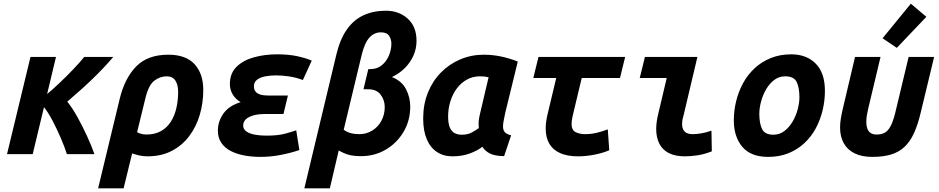

<svg xmlns="http://www.w3.org/2000/svg" viewBox="-20 -834 5080 1039"><path d="M18 0 145 -526H283L235 -325Q263 -348 300 -383Q337 -418 374 -456.5Q411 -495 436 -526H593Q566 -494 535 -461.5Q504 -429 471.5 -398Q439 -367 406.5 -338.5Q374 -310 344 -284Q371 -251 399 -200.5Q427 -150 451.5 -96.5Q476 -43 491 0H342Q330 -38 309 -87Q288 -136 264 -181.5Q240 -227 218 -254L157 0Z M511 185 628 -300Q655 -411 717 -474.5Q779 -538 891 -538Q986 -538 1033 -486.5Q1080 -435 1080 -347Q1080 -277 1061 -212.5Q1042 -148 1004 -97.5Q966 -47 909.5 -17.5Q853 12 778 12Q753 12 731 6.5Q709 1 695 -4L649 185ZM772 -106Q818 -106 851 -124.5Q884 -143 904.5 -175.5Q925 -208 934.5 -249.5Q944 -291 944 -337Q944 -375 929 -398Q914 -421 882 -421Q845 -421 814 -396.5Q783 -372 766 -299L722 -119Q727 -115 741.5 -110.5Q756 -106 772 -106Z M1389 15Q1344 15 1303 7.5Q1262 0 1229.5 -16.5Q1197 -33 1178 -60.5Q1159 -88 1159 -127Q1159 -177 1189 -219.5Q1219 -262 1282 -281Q1254 -298 1239 -323.5Q1224 -349 1224 -379Q1224 -437 1260 -472.5Q1296 -508 1354.5 -524Q1413 -540 1479 -540Q1542 -540 1588 -530Q1634 -520 1667 -506L1619 -401Q1582 -415 1544.5 -420.5Q1507 -426 1472 -426Q1444 -426 1416.5 -421Q1389 -416 1371.5 -403Q1354 -390 1354 -367Q1354 -350 1362.5 -339Q1371 -328 1388 -322.5Q1405 -317 1432 -317H1538L1514 -217H1415Q1376 -217 1349.5 -209Q1323 -201 1309.5 -187.5Q1296 -174 1296 -155Q1296 -134 1314 -122Q1332 -110 1360.5 -105Q1389 -100 1422 -100Q1484 -100 1522.5 -110.5Q1561 -121 1583 -129L1600 -22Q1553 -6 1498.5 4.5Q1444 15 1389 15Z M1627 185 1800 -538Q1820 -622 1857 -674.5Q1894 -727 1947.5 -751.5Q2001 -776 2068 -776Q2139 -776 2186.5 -733Q2234 -690 2234 -613Q2234 -571 2217.5 -533.5Q2201 -496 2171 -466Q2141 -436 2101 -417Q2154 -396 2177 -351.5Q2200 -307 2200 -258Q2200 -181 2163.5 -120Q2127 -59 2067 -24Q2007 11 1934 11Q1890 11 1863 2.5Q1836 -6 1813 -20L1765 185ZM1924 -108Q1963 -108 1994.5 -127.5Q2026 -147 2044 -180.5Q2062 -214 2062 -255Q2062 -292 2040 -321.5Q2018 -351 1972 -351H1947L1973 -460H1984Q2020 -460 2045.5 -480.5Q2071 -501 2084.5 -533Q2098 -565 2098 -598Q2098 -620 2086 -639.5Q2074 -659 2041 -659Q2005 -659 1979 -630.5Q1953 -602 1937 -536L1840 -132Q1871 -108 1924 -108Z M2429 12Q2380 12 2344.5 -11.5Q2309 -35 2289.5 -80.5Q2270 -126 2270 -193Q2270 -269 2295.5 -332.5Q2321 -396 2366.5 -442Q2412 -488 2471.5 -513Q2531 -538 2598 -538Q2643 -538 2688 -529Q2733 -520 2782 -501L2714 -223Q2710 -202 2706 -183Q2702 -164 2702 -150Q2702 -129 2712.5 -118Q2723 -107 2746 -102L2708 11Q2656 10 2630.5 -3.5Q2605 -17 2590 -40Q2568 -21 2525 -4.5Q2482 12 2429 12ZM2479 -105Q2511 -105 2533 -117Q2555 -129 2571 -141Q2570 -153 2570 -166Q2570 -179 2572 -191.5Q2574 -204 2577 -216L2624 -416Q2611 -419 2600 -420Q2589 -421 2577 -421Q2538 -421 2506 -403Q2474 -385 2451.5 -354.5Q2429 -324 2417 -285Q2405 -246 2405 -204Q2405 -165 2414.5 -143.5Q2424 -122 2440.5 -113.5Q2457 -105 2479 -105Z M3109 12Q3050 12 3011 -5.5Q2972 -23 2952.5 -56.5Q2933 -90 2933 -139Q2933 -156 2935.5 -175Q2938 -194 2943 -215L2990 -412H2866L2894 -526H3363L3335 -412H3128L3079 -207Q3076 -194 3074.5 -183.5Q3073 -173 3073 -164Q3073 -130 3095 -119Q3117 -108 3146 -108Q3177 -108 3207.5 -115Q3238 -122 3269 -134L3277 -21Q3243 -6 3197 3Q3151 12 3109 12Z M3686 12Q3634 12 3599.5 -5.5Q3565 -23 3548 -56.5Q3531 -90 3531 -136Q3531 -155 3534 -176.5Q3537 -198 3543 -222L3588 -412H3442L3470 -526H3754L3678 -205Q3674 -193 3672.5 -182.5Q3671 -172 3671 -164Q3671 -136 3685 -122Q3699 -108 3728 -108Q3747 -108 3773 -112Q3799 -116 3830 -127L3832 -15Q3791 1 3754.5 6.5Q3718 12 3686 12Z M4137 15Q4043 15 3997 -39.5Q3951 -94 3951 -183Q3951 -236 3964 -288Q3977 -340 4002 -385.5Q4027 -431 4064.5 -465.5Q4102 -500 4151.5 -520Q4201 -540 4262 -540Q4344 -540 4394 -490Q4444 -440 4444 -342Q4444 -289 4431.5 -237Q4419 -185 4394.5 -139.5Q4370 -94 4333 -59.5Q4296 -25 4247 -5Q4198 15 4137 15ZM4165 -105Q4198 -105 4224 -124.5Q4250 -144 4268.5 -175Q4287 -206 4296.5 -241.5Q4306 -277 4306 -308Q4306 -360 4291 -390.5Q4276 -421 4229 -421Q4196 -421 4170 -401.5Q4144 -382 4126 -351Q4108 -320 4098.5 -284.5Q4089 -249 4089 -218Q4089 -166 4104 -135.5Q4119 -105 4165 -105Z M4700 15Q4644 15 4605 -4Q4566 -23 4546 -59Q4526 -95 4526 -144Q4526 -167 4530 -191.5Q4534 -216 4540 -242L4607 -526H4745L4678 -245Q4674 -229 4671 -210.5Q4668 -192 4668 -172Q4668 -155 4673 -139.5Q4678 -124 4690.5 -115Q4703 -106 4724 -106Q4755 -106 4773.5 -119.5Q4792 -133 4805 -163Q4818 -193 4829 -242L4897 -526H5035L4963 -227Q4947 -159 4925.5 -112.5Q4904 -66 4873.5 -38Q4843 -10 4800.5 2.5Q4758 15 4700 15ZM4833 -575 4756 -627 4909 -814 4993 -743Z"/></svg>

Font: Ubuntu Sans Mono
Style: Bold Italic
Weight: 700
Italic angle: -13.5°
Monospace: yes
Designer: Dalton Maag Ltd
Foundry: Dalton Maag Ltd
Version: Version 1.006